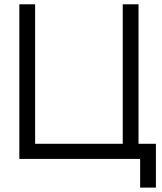

<svg xmlns="http://www.w3.org/2000/svg" viewBox="-20 -740 756 894"><path d="M706 133.5V-70.5H625V-720H551.5V-70.5H143.5V-720H70V0H632.5V133.5Z"/></svg>

Font: Vela Sans
Style: Regular
Weight: 400
Designer: Principal design: Mikhail Sharanda - project Manrope.
Design modification: Ravid Balaliev
Foundry: Mikhail Sharanda
Version: Version 1.001